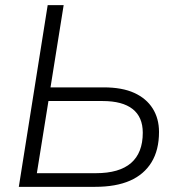

<svg xmlns="http://www.w3.org/2000/svg" viewBox="-20 -725 694 745"><path d="M53 0 165 -705H227L176 -386H382Q454 -386 501 -364.5Q548 -343 572.5 -304Q597 -265 597 -213Q597 -143 568 -95.5Q539 -48 484.5 -24Q430 0 348 0ZM123 -53H352Q443 -53 488.5 -92.5Q534 -132 534 -210Q534 -271 494.5 -302Q455 -333 378 -333H168Z"/></svg>

Font: Nunito Sans 12pt Light
Style: Italic
Weight: 300
Italic angle: -9°
Designer: Vernon Adams
Foundry: Vernon Adams
Version: Version 3.101;gftools[0.9.27]